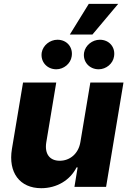

<svg xmlns="http://www.w3.org/2000/svg" viewBox="-20 -977 676 1004"><path d="M345.2 -796.5H463.4L598 -956.7H444.2ZM274.5 -614.7C313.6 -614.7 349.4 -644.5 354.8 -681.8C362.9 -729.8 329.9 -769.2 280.5 -769.2C241.1 -769.2 204.9 -740.1 198.2 -702.4C190.7 -654.8 225.1 -614.7 274.5 -614.7ZM496.1 -614.7C535.2 -614.7 571 -644.5 576.3 -681.8C584.5 -729.8 551.5 -769.2 502.1 -769.2C462.7 -769.2 426.5 -740.1 419.7 -702.4C411.9 -654.5 446.7 -614.7 496.1 -614.7ZM400.6 -235.4C390.6 -171.9 344.1 -136.4 292.6 -136.4C239.3 -136.4 212.7 -172.6 221.9 -231.9L274.1 -545.5H100.5L42.3 -197.8C22 -74.6 83.5 7.1 195.7 7.1C277.3 7.1 346.6 -34.8 380.3 -101.6H386L369.3 0H534.8L625.7 -545.5H452.4Z"/></svg>

Font: TID UI Extra Bold
Style: Italic
Weight: 800
Italic angle: -9.39999°
Designer: The TID Project Authors
Foundry: Bakken & Bæck
Version: Version 1.001;hotconv 1.0.109;makeotfexe 2.5.65596